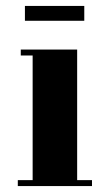

<svg xmlns="http://www.w3.org/2000/svg" viewBox="-20 -627 360 647"><path d="M240 -20H290V0H40V-20H90V-440H50V-460H240ZM264 -607V-557H64V-607Z"/></svg>

Font: Rozha One
Style: Regular
Weight: 400
Designer: Tim Donaldson, Indian Type Foundry
Foundry: Indian Type Foundry
Version: Version 1.301;PS 1.0;hotconv 1.0.78;makeotf.lib2.5.61930; tt